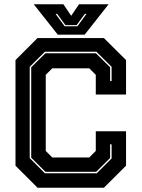

<svg xmlns="http://www.w3.org/2000/svg" viewBox="-20 -878 662 898"><path d="M155.5 0 52.5 -103V-597L155.5 -700H466L569.5 -597V-436H428V-528L397.5 -558.5H224.5L194 -528V-172L224.5 -141.5H397.5L428 -172V-264H569.5V-103L466 0ZM190 -67.5H432.5L502 -137V-203H495V-139L430 -74.5H192.5L126 -140.5V-563.5L192.5 -629H428.5L495 -563.5V-499H502V-565.5L431 -636H190L119 -565.5V-138.5ZM250 -716 138 -858H276.5L313 -804L349.5 -858H488L376 -716ZM282.5 -755H342L384.5 -813H376.5L338.5 -760.5H286L247.5 -813H240Z"/></svg>

Font: Tourney Thin ExtraBold
Style: Regular
Weight: 800
Version: Version 1.015